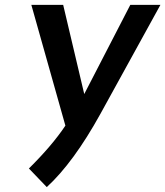

<svg xmlns="http://www.w3.org/2000/svg" viewBox="-20 -727 675 784"><path d="M171 37Q280 -63 390 -262L635 -707H512L324 -343L238 -707H108L247 -214Q193 -133 98 -39Z"/></svg>

Font: Brisa Sans Medium
Style: Italic
Weight: 600
Italic angle: -8°
Designer: Dalton Maag Ltd
Foundry: Dalton Maag Ltd
Version: Version 1.101;July 10, 2019;FontCreator 11.5.0.2425 64-bit